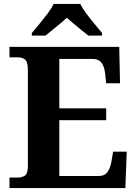

<svg xmlns="http://www.w3.org/2000/svg" viewBox="-20 -951 693 971"><path d="M28 0V-53H70Q91 -53 106 -63Q121 -73 121 -113V-596Q121 -639 106.5 -650Q92 -661 70 -661H28V-714H583L587 -530H517L512 -577Q508 -614 493.5 -633.5Q479 -653 448 -653H280V-403H517V-343H280V-61H480Q510 -61 524.5 -82.5Q539 -104 544 -137L552 -184H621L614 0ZM141 -784Q157 -803 178.5 -829Q200 -855 220.5 -882Q241 -909 251 -931H386Q397 -909 417 -882Q437 -855 459 -829Q481 -803 496 -784V-771H427Q413 -782 393 -798Q373 -814 353 -831Q333 -848 318 -861Q296 -841 263.5 -814.5Q231 -788 210 -771H141Z"/></svg>

Font: Noto Serif Khojki
Style: Bold
Weight: 700
Version: Version 2.003